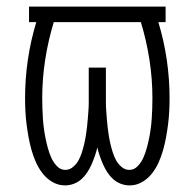

<svg xmlns="http://www.w3.org/2000/svg" viewBox="-20 -550 590 582"><path d="M373 12Q359 12 346 7Q333 2 323 -7Q313 -16 305.5 -27.5Q298 -39 292.5 -51.5Q287 -64 282.5 -77Q278 -90 275 -103Q272 -90 267.5 -77Q263 -64 257.5 -51.5Q252 -39 244.5 -27.5Q237 -16 227 -7Q217 2 204 7Q191 12 177 12Q157 12 139.5 2Q122 -8 109.5 -24Q97 -40 89 -58Q81 -76 75.5 -95.5Q70 -115 66.5 -134.5Q63 -154 60.5 -173.5Q58 -193 57 -213Q56 -233 56 -253Q56 -311 64.5 -369Q73 -427 90 -483H68V-530H482V-483H460Q477 -427 485.5 -369Q494 -311 494 -253Q494 -233 493 -213Q492 -193 489.5 -173.5Q487 -154 483.5 -134.5Q480 -115 474.5 -95.5Q469 -76 461 -58Q453 -40 440.5 -24Q428 -8 410.5 2Q393 12 373 12ZM178 -35Q191 -35 201.5 -44Q212 -53 218 -64Q224 -75 228 -87.5Q232 -100 235 -112.5Q238 -125 240 -137.5Q242 -150 243.5 -162.5Q245 -175 246 -188Q247 -201 248 -214Q249 -227 249 -239.5Q249 -252 249 -265V-345H301V-265Q301 -252 301 -239.5Q301 -227 302 -214Q303 -201 304 -188Q305 -175 306.5 -162.5Q308 -150 310 -137.5Q312 -125 315 -112.5Q318 -100 322 -87.5Q326 -75 332 -64Q338 -53 348.5 -44Q359 -35 372 -35Q387 -35 398 -47Q409 -59 415 -73Q421 -87 425 -101.5Q429 -116 432 -131Q435 -146 437 -161Q439 -176 440 -191.5Q441 -207 441.5 -222Q442 -237 442 -253Q442 -311 433 -369Q424 -427 407 -483H143Q126 -427 117 -369Q108 -311 108 -253Q108 -237 108.5 -222Q109 -207 110 -191.5Q111 -176 113 -161Q115 -146 118 -131Q121 -116 125 -101.5Q129 -87 135 -73Q141 -59 152 -47Q163 -35 178 -35Z"/></svg>

Font: Lode Dark
Style: Regular
Weight: 400
Monospace: yes
Designer: Belleve Invis
Foundry: Belleve Invis
Version: Version 29.2.0; ttfautohint (v1.8.3)